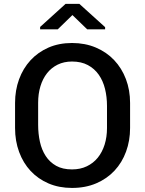

<svg xmlns="http://www.w3.org/2000/svg" viewBox="-20 -938 732 969"><path d="M510.5 -790H420L345.5 -862L271.5 -790H182.5V-802L311 -918.5H380.5L510.5 -801ZM343.5 10.5Q278 10.5 225 -12.2Q172 -35 134.5 -75.2Q97 -115.5 76.5 -171Q56 -226.5 56 -292V-418.5Q56 -482.5 76.2 -537.8Q96.5 -593 134 -633.8Q171.5 -674.5 224.5 -697.8Q277.5 -721 343.5 -721Q409.5 -721 463.8 -698Q518 -675 556.2 -634.5Q594.5 -594 615.5 -538.8Q636.5 -483.5 636.5 -418.5V-292Q636.5 -228 616.2 -172.8Q596 -117.5 558 -76.8Q520 -36 465.8 -12.8Q411.5 10.5 343.5 10.5ZM343.5 -83Q385.5 -83 418.2 -98.8Q451 -114.5 473.5 -142.2Q496 -170 508 -208.2Q520 -246.5 520 -292V-403.5Q520 -449 510 -489.5Q500 -530 478.5 -560.8Q457 -591.5 423.5 -609.5Q390 -627.5 343.5 -627.5Q303 -627.5 271 -611.8Q239 -596 217.2 -568.2Q195.5 -540.5 184 -502.5Q172.5 -464.5 172.5 -419.5V-308Q172.5 -263 181.5 -222.2Q190.5 -181.5 210.8 -150.5Q231 -119.5 263.5 -101.2Q296 -83 343.5 -83Z"/></svg>

Font: Roberto Sans Medium
Style: Regular
Weight: 500
Designer: Google (font) & Cristiano Sobral (main changes)
Version: Version 1.000;October 12, 2021;FontCreator 14.0.0.2814 64-bi